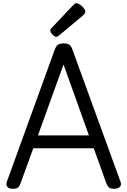

<svg xmlns="http://www.w3.org/2000/svg" viewBox="-20 -1160 792 1194"><path d="M61 14Q35 14 25.5 1.5Q16 -11 23 -31L320 -850Q328 -873 340 -881.5Q352 -890 376 -890Q400 -890 411.5 -881.5Q423 -873 431 -850L729 -31Q737 -11 726 1.5Q715 14 689 14Q667 14 657.5 5.5Q648 -3 640 -23L563 -238H187L109 -23Q102 -3 92.5 5.5Q83 14 61 14ZM216 -318H533L375 -759ZM330 -931Q320 -931 306.5 -945Q293 -959 293 -969Q293 -973 294 -976.5Q295 -980 301 -986L436 -1129Q441 -1134 445.5 -1137Q450 -1140 455 -1140Q465 -1140 478 -1131Q491 -1122 500.5 -1110Q510 -1098 510 -1088Q510 -1081 507.5 -1076Q505 -1071 495 -1063L349 -941Q343 -937 338.5 -934Q334 -931 330 -931Z"/></svg>

Font: Playwrite IT Moderna
Style: Regular
Weight: 400
Designer: Veronika Burian, José Scaglione
Foundry: TypeTogether
Version: Version 1.002